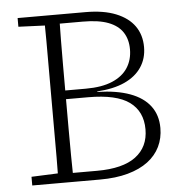

<svg xmlns="http://www.w3.org/2000/svg" viewBox="-50 -722 729 770"><g transform="rotate(-5 314.5 -337.0)"><path d="M49 0V-35L171 -40H181V0ZM155 0Q156 -51 156 -103Q156 -155 156 -206.5Q156 -258 156 -307V-367Q156 -418 156 -469.5Q156 -521 156 -572Q156 -623 155 -674H216Q215 -623 214.5 -572Q214 -521 214 -469Q214 -417 214 -364V-323Q214 -266 214 -211.5Q214 -157 214.5 -104Q215 -51 216 0ZM190 0V-36H313Q417 -36 469 -75Q521 -114 521 -185Q521 -257 469 -295Q417 -333 303 -333H186V-368H297Q362 -368 404 -386Q446 -404 466.5 -436Q487 -468 487 -510Q487 -550 468.5 -578.5Q450 -607 411 -622Q372 -637 308 -637H190V-674H322Q395 -674 444.5 -654Q494 -634 519 -598.5Q544 -563 544 -514Q544 -468 520.5 -433Q497 -398 452 -377.5Q407 -357 340 -353L343 -351Q420 -349 473 -329.5Q526 -310 553.5 -273.5Q581 -237 581 -185Q581 -144 564.5 -110Q548 -76 515.5 -51.5Q483 -27 434.5 -13.5Q386 0 322 0ZM49 -639V-674H181V-634H171Z"/></g></svg>

Font: Source Serif 4 Light
Style: Regular
Weight: 300
Designer: Frank Grießhammer
Foundry: Adobe Systems Incorporated
Version: Version 4.004;hotconv 1.0.116;makeotfexe 2.5.65601